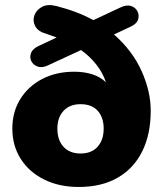

<svg xmlns="http://www.w3.org/2000/svg" viewBox="-20 -732 646 763"><path d="M300 -122Q344 -122 368 -149Q392 -176 392 -221Q392 -265 368.5 -291.5Q345 -318 300 -318Q257 -318 232.5 -291.5Q208 -265 208 -221Q208 -175 232.5 -148.5Q257 -122 300 -122ZM293 11Q215 11 155.5 -18.5Q96 -48 62.5 -100.5Q29 -153 29 -221Q29 -287 60.5 -338Q92 -389 147.5 -418Q203 -447 275 -447Q314 -447 346 -437Q378 -427 401 -405Q388 -444 362 -476.5Q336 -509 302 -533L170 -472Q147 -461 129.5 -467.5Q112 -474 104.5 -489Q97 -504 103.5 -521.5Q110 -539 135 -550L205 -583L163 -598Q131 -607 120 -628Q109 -649 116.5 -670.5Q124 -692 146.5 -704.5Q169 -717 204 -708Q287 -687 351 -652L460 -703Q484 -714 501.5 -708Q519 -702 526.5 -686.5Q534 -671 528.5 -654Q523 -637 499 -626L433 -595Q506 -531 542.5 -450Q579 -369 579 -292Q579 -199 545.5 -131Q512 -63 448 -26Q384 11 293 11Z"/></svg>

Font: Chiron GoRound TC H
Style: Regular
Weight: 900
Designer: Ryoko NISHIZUKA 西塚涼子 (kana, bopomofo & ideographs); Paul D. Hunt (Latin, Greek & Cyrillic); Sandoll Communications 산돌커뮤니
Foundry: Adobe
Version: Version 1.000;hotconv 1.1.1;makeotfexe 2.6.0